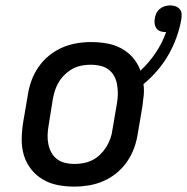

<svg xmlns="http://www.w3.org/2000/svg" viewBox="-20 -684 694 712"><path d="M255 8Q223 8 193 2Q163 -4 138 -19Q113 -34 95 -57Q77 -80 68.5 -108.5Q60 -137 60.5 -168.5Q61 -200 66 -231L83 -331Q87 -358 96.5 -384.5Q106 -411 122.5 -435Q139 -459 161.5 -477.5Q184 -496 210.5 -507.5Q237 -519 264 -523.5Q291 -528 318 -528Q348 -528 376.5 -523Q405 -518 430 -504.5Q455 -491 473 -470Q491 -449 501 -422Q533 -452 557.5 -488.5Q582 -525 596 -565H594Q584 -565 575 -568Q566 -571 560.5 -578.5Q555 -586 553.5 -595.5Q552 -605 554 -615Q555 -625 559.5 -634.5Q564 -644 572.5 -651Q581 -658 591.5 -661Q602 -664 612 -664Q622 -664 631.5 -660.5Q641 -657 647 -649.5Q653 -642 653.5 -631.5Q654 -621 652 -610Q646 -577 634 -544Q622 -511 604.5 -480.5Q587 -450 563.5 -422.5Q540 -395 512 -372Q515 -352 513 -331Q511 -310 508 -289L491 -189Q487 -162 477.5 -135.5Q468 -109 451.5 -85Q435 -61 412.5 -42.5Q390 -24 363.5 -12.5Q337 -1 309.5 3.5Q282 8 255 8ZM256 -76Q272 -76 289 -79Q306 -82 322 -90Q338 -98 351 -110.5Q364 -123 373.5 -138Q383 -153 389 -169.5Q395 -186 397 -203L414 -303Q417 -320 417 -337.5Q417 -355 414 -371.5Q411 -388 403 -402.5Q395 -417 382 -426.5Q369 -436 352 -440Q335 -444 317 -444Q301 -444 284 -441Q267 -438 251.5 -430Q236 -422 222.5 -409.5Q209 -397 199.5 -382Q190 -367 184.5 -350.5Q179 -334 176 -317L160 -217Q157 -200 156.5 -182.5Q156 -165 159.5 -148.5Q163 -132 171 -117.5Q179 -103 192 -93.5Q205 -84 221.5 -80Q238 -76 256 -76Z"/></svg>

Font: Iosevka Etoile Medium
Style: Italic
Weight: 500
Italic angle: -9°
Designer: Belleve Invis
Foundry: Belleve Invis
Version: Version 22.1.2; ttfautohint (v1.8.4)